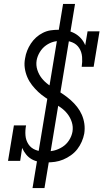

<svg xmlns="http://www.w3.org/2000/svg" viewBox="-20 -858 540 980"><path d="M218 -29Q198 -29 178 -32.5Q158 -36 141.5 -45.5Q125 -55 113 -70Q101 -85 93 -103L83 -37H21L51 -218H113Q108 -192 110 -167Q112 -142 125 -122Q138 -102 161 -93Q184 -84 210 -84Q233 -84 255.5 -89.5Q278 -95 298.5 -108Q319 -121 332.5 -142Q346 -163 350 -186Q354 -211 346.5 -234.5Q339 -258 324.5 -276.5Q310 -295 291 -308.5Q272 -322 251.5 -334.5Q231 -347 211.5 -360Q192 -373 175 -389Q158 -405 143.5 -423.5Q129 -442 119.5 -464Q110 -486 106.5 -510.5Q103 -535 108 -560Q111 -580 118.5 -599Q126 -618 137.5 -635.5Q149 -653 164.5 -667Q180 -681 199 -690.5Q218 -700 237.5 -703Q257 -706 277 -706Q299 -706 320.5 -702Q342 -698 360.5 -688Q379 -678 393 -662.5Q407 -647 415 -627L427 -698H488L458 -517H397Q401 -542 399 -567.5Q397 -593 384 -613Q371 -633 348.5 -642Q326 -651 300 -651Q278 -651 256 -645.5Q234 -640 215 -626.5Q196 -613 183.5 -592.5Q171 -572 167 -550Q163 -525 170.5 -501.5Q178 -478 192.5 -459.5Q207 -441 226 -427Q245 -413 265 -401Q285 -389 304.5 -375.5Q324 -362 341.5 -346.5Q359 -331 373.5 -312.5Q388 -294 397.5 -272.5Q407 -251 410.5 -226.5Q414 -202 410 -176Q406 -155 397 -134.5Q388 -114 374.5 -96.5Q361 -79 342 -65.5Q323 -52 302.5 -43.5Q282 -35 261 -32Q240 -29 218 -29ZM146 102 274 -671H305L275 -675L302 -838H363L235 -64H204L234 -60L207 102Z"/></svg>

Font: Iosevka Slab Light
Style: Italic
Weight: 300
Italic angle: -9°
Monospace: yes
Designer: Belleve Invis
Foundry: Belleve Invis
Version: Version 11.1.1; ttfautohint (v1.8.3)